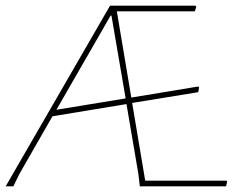

<svg xmlns="http://www.w3.org/2000/svg" viewBox="-35 -657 846 677"><path d="M664 -352 667 -349 664 -332 431 -294 477 -20H764L766 -16L762 0H458L453 -43L411 -290L150 -247L33 -43L12 0H-15L353 -637H654L657 -633L652 -617H377L428 -313ZM355 -602 164 -270 408 -310 358 -602Z"/></svg>

Font: Alegreya Sans Thin
Style: Regular
Weight: 100
Designer: Juan Pablo del Peral
Foundry: Huerta Tipografica
Version: Version 2.007